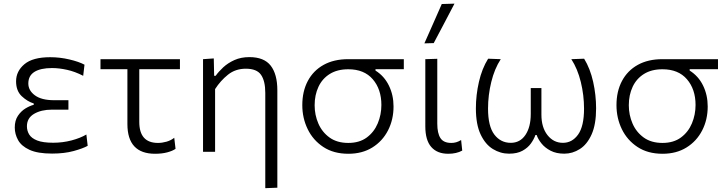

<svg xmlns="http://www.w3.org/2000/svg" viewBox="-20 -812 3892 1027"><path d="M258.5 9.5Q181.5 9.5 138 -10.5Q94.5 -30.5 76.8 -62.5Q59 -94.5 59 -130Q59 -167.5 75.8 -192.5Q92.5 -217.5 116 -231.8Q139.5 -246 160.5 -251.5V-258.5Q126.5 -269 96.2 -297.5Q66 -326 66 -377Q66 -431 110.5 -468.5Q155 -506 248.5 -506Q300.5 -506 351.2 -494Q402 -482 432 -466L425 -406.5Q381.5 -429 338.8 -438.5Q296 -448 258.5 -448Q197 -448 164.2 -427.5Q131.5 -407 131.5 -365.5Q131.5 -328 166.8 -302Q202 -276 269.5 -276H346V-225.5H257.5Q200.5 -225.5 162.2 -203Q124 -180.5 124 -136.5Q124 -112.5 136.2 -92.5Q148.5 -72.5 179 -60.5Q209.5 -48.5 264.5 -48.5Q315.5 -48.5 362.8 -61Q410 -73.5 442 -92.5L449 -32Q424 -18 374 -4.2Q324 9.5 258.5 9.5Z M809.5 10.5Q661.5 10.5 661.5 -148.5V-442H517.5V-495.5H942.5V-442H725V-160Q725 -47.5 825 -47.5Q847.5 -47.5 871 -54.2Q894.5 -61 912 -75L919 -16Q904 -5 875.2 2.8Q846.5 10.5 809.5 10.5Z M1399 194.5V-315Q1399 -379 1376.2 -411.8Q1353.5 -444.5 1295 -444.5Q1239.5 -444.5 1199.5 -412.5Q1159.5 -380.5 1130.5 -335.5V0H1066V-495.5L1123.5 -499.5L1125.5 -406.5H1133.5Q1149 -428.5 1174 -451.8Q1199 -475 1234 -490.8Q1269 -506.5 1314 -506.5Q1392.5 -506.5 1428 -460.8Q1463.5 -415 1463.5 -329V192Z M1843.5 10.5Q1764.5 10.5 1709.5 -25.8Q1654.5 -62 1625.8 -121.2Q1597 -180.5 1597 -249.5Q1597 -323.5 1626.5 -379Q1656 -434.5 1711 -465Q1766 -495.5 1842.5 -495.5H2140V-442H1988.5V-434.5Q2035.5 -405 2060.2 -354.2Q2085 -303.5 2085 -242.5Q2085 -172 2055.5 -114.5Q2026 -57 1971.8 -23.2Q1917.5 10.5 1843.5 10.5ZM1843 -47.5Q1902.5 -47.5 1941.8 -76.5Q1981 -105.5 2000.5 -152Q2020 -198.5 2020 -250.5Q2020 -334.5 1974 -388Q1928 -441.5 1843 -441.5Q1784.5 -441.5 1744.2 -416.5Q1704 -391.5 1683.5 -347.8Q1663 -304 1663 -249Q1663 -197 1683 -151Q1703 -105 1743 -76.2Q1783 -47.5 1843 -47.5Z M2377.5 10.5Q2318.5 10.5 2286.8 -25.8Q2255 -62 2255 -136.5V-495.5L2319 -497.5V-150.5Q2319 -99.5 2335.8 -73.5Q2352.5 -47.5 2394 -47.5Q2407.5 -47.5 2420 -51Q2432.5 -54.5 2446.5 -63L2452.5 -6.5Q2421.5 10.5 2377.5 10.5ZM2250 -580Q2273.5 -633 2297 -686Q2320 -738.5 2343 -790.5L2411 -792.5Q2383 -739 2355.5 -686.5Q2328 -634 2300 -581.5Z M2703 10Q2657 10 2616.5 -14.8Q2576 -39.5 2550.8 -93Q2525.5 -146.5 2525.5 -232.5Q2525.5 -303.5 2541.8 -374.2Q2558 -445 2591 -498L2658.5 -495.5Q2625 -444 2607.8 -373.5Q2590.5 -303 2590.5 -231Q2590.5 -136.5 2624.2 -92.2Q2658 -48 2712 -48Q2762 -48 2790.5 -90.2Q2819 -132.5 2819 -202.5V-341H2876V-198.5Q2876 -130.5 2908.5 -89.2Q2941 -48 2991 -48Q3040.5 -48 3072.2 -92.2Q3104 -136.5 3104 -231Q3104 -302.5 3086.8 -373.2Q3069.5 -444 3036 -495.5L3104.5 -498Q3137 -445 3152.8 -374.2Q3168.5 -303.5 3168.5 -232.5Q3168.5 -146.5 3144.5 -93Q3120.5 -39.5 3081.5 -14.8Q3042.5 10 2998.5 10Q2955.5 10 2925.2 -5.8Q2895 -21.5 2876.5 -44.5Q2858 -67.5 2850.5 -90H2844Q2836.5 -68 2820 -44.8Q2803.5 -21.5 2775 -5.8Q2746.5 10 2703 10Z M3524 10.5Q3445 10.5 3390 -25.8Q3335 -62 3306.2 -121.2Q3277.5 -180.5 3277.5 -249.5Q3277.5 -323.5 3307 -379Q3336.5 -434.5 3391.5 -465Q3446.5 -495.5 3523 -495.5H3820.5V-442H3669V-434.5Q3716 -405 3740.8 -354.2Q3765.5 -303.5 3765.5 -242.5Q3765.5 -172 3736 -114.5Q3706.5 -57 3652.2 -23.2Q3598 10.5 3524 10.5ZM3523.5 -47.5Q3583 -47.5 3622.2 -76.5Q3661.5 -105.5 3681 -152Q3700.5 -198.5 3700.5 -250.5Q3700.5 -334.5 3654.5 -388Q3608.5 -441.5 3523.5 -441.5Q3465 -441.5 3424.8 -416.5Q3384.5 -391.5 3364 -347.8Q3343.5 -304 3343.5 -249Q3343.5 -197 3363.5 -151Q3383.5 -105 3423.5 -76.2Q3463.5 -47.5 3523.5 -47.5Z"/></svg>

Font: Heraclito Light
Style: Regular
Weight: 300
Designer: Kostas Bartsokas (font) & Cristiano Sobral (main changes)
Foundry: Kostas Bartsokas (font) & Cristiano Sobral (main changes)
Version: Version 1.00;July 8, 2020;FontCreator 13.0.0.2655 64-bit